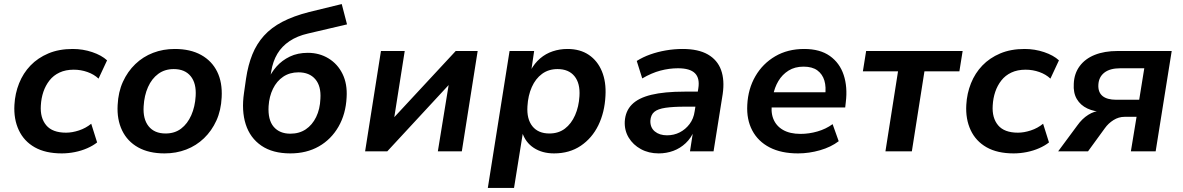

<svg xmlns="http://www.w3.org/2000/svg" viewBox="-20 -745 5825 945"><path d="M284 10Q204 10 151 -20Q98 -50 72.5 -104.5Q47 -159 51 -229Q54 -285 74 -335Q94 -385 130 -422.5Q166 -460 218 -482Q270 -504 338 -504Q388 -504 434 -488.5Q480 -473 507 -448L465 -358Q443 -379 410.5 -390.5Q378 -402 343 -402Q303 -402 273 -388Q243 -374 223.5 -349Q204 -324 193.5 -293Q183 -262 181 -226Q177 -165 207.5 -128.5Q238 -92 305 -92Q335 -92 368.5 -103Q402 -114 429 -136L458 -44Q438 -28 409.5 -15.5Q381 -3 348.5 3.5Q316 10 284 10Z M790 10Q713 10 660 -19.5Q607 -49 581 -103Q555 -157 559 -228Q562 -292 585 -342.5Q608 -393 646 -429.5Q684 -466 733.5 -485Q783 -504 840 -504Q917 -504 970 -474.5Q1023 -445 1049 -392Q1075 -339 1071 -266Q1068 -202 1045 -151.5Q1022 -101 984 -64.5Q946 -28 896.5 -9Q847 10 790 10ZM795 -88Q840 -88 871.5 -112Q903 -136 921.5 -178Q940 -220 943 -272Q947 -335 918.5 -370Q890 -405 835 -405Q791 -405 759 -381.5Q727 -358 708.5 -316.5Q690 -275 687 -222Q683 -159 711.5 -123.5Q740 -88 795 -88Z M1409 10Q1322 10 1266.5 -28Q1211 -66 1189.5 -133Q1168 -200 1181 -288L1191 -358Q1201 -425 1222 -477Q1243 -529 1279 -569Q1315 -609 1369.5 -637.5Q1424 -666 1502 -686L1662 -725L1688 -625L1496 -580Q1443 -568 1405 -542.5Q1367 -517 1345 -480Q1323 -443 1315 -394L1308 -351H1299Q1314 -387 1341 -417.5Q1368 -448 1406.5 -466.5Q1445 -485 1495 -485Q1552 -485 1597 -457.5Q1642 -430 1666 -381Q1690 -332 1686 -266Q1682 -184 1646 -121.5Q1610 -59 1549.5 -24.5Q1489 10 1409 10ZM1409 -87Q1453 -87 1485 -108.5Q1517 -130 1536 -169Q1555 -208 1557 -259Q1561 -321 1532 -355Q1503 -389 1449 -389Q1406 -389 1374 -367.5Q1342 -346 1323.5 -308Q1305 -270 1302 -223Q1298 -155 1327 -121Q1356 -87 1409 -87Z M1777 0 1855 -494H1972L1917 -145H1899L2223 -494H2331L2253 0H2135L2192 -350H2210L1886 0Z M2381 180 2488 -494H2609L2595 -399H2592Q2611 -434 2638.5 -457.5Q2666 -481 2700.5 -492.5Q2735 -504 2773 -504Q2835 -504 2878 -475Q2921 -446 2942.5 -394Q2964 -342 2960 -273Q2956 -192 2925 -128.5Q2894 -65 2838.5 -27.5Q2783 10 2707 10Q2649 10 2607.5 -17Q2566 -44 2550 -94H2554L2510 180ZM2684 -88Q2729 -88 2760.5 -112Q2792 -136 2810.5 -178Q2829 -220 2832 -272Q2836 -335 2807.5 -370Q2779 -405 2724 -405Q2680 -405 2648 -381.5Q2616 -358 2597.5 -316.5Q2579 -275 2576 -222Q2572 -159 2600.5 -123.5Q2629 -88 2684 -88Z M3222 10Q3173 10 3134.5 -11Q3096 -32 3074.5 -67.5Q3053 -103 3055 -147Q3058 -198 3090 -230.5Q3122 -263 3186 -278.5Q3250 -294 3349 -294H3428L3417 -220H3352Q3293 -220 3255.5 -214.5Q3218 -209 3200.5 -194.5Q3183 -180 3181 -151Q3180 -117 3203 -98Q3226 -79 3263 -79Q3297 -79 3325.5 -93.5Q3354 -108 3374 -134.5Q3394 -161 3399 -197L3417 -310Q3425 -360 3400.5 -384.5Q3376 -409 3317 -409Q3274 -409 3230.5 -397.5Q3187 -386 3141 -359L3114 -445Q3144 -464 3180.5 -477Q3217 -490 3258 -497Q3299 -504 3340 -504Q3417 -504 3464 -477Q3511 -450 3529 -400.5Q3547 -351 3537 -282L3492 0H3376L3392 -103H3397Q3382 -66 3355 -40.5Q3328 -15 3294 -2.5Q3260 10 3222 10Z M3908 10Q3825 10 3768 -19.5Q3711 -49 3682.5 -103Q3654 -157 3658 -229Q3662 -308 3698 -370Q3734 -432 3795.5 -468Q3857 -504 3938 -504Q4016 -504 4064.5 -469.5Q4113 -435 4132.5 -376Q4152 -317 4143 -243L4140 -216H3758L3769 -291H4058L4041 -274Q4047 -317 4037.5 -348.5Q4028 -380 4003 -398.5Q3978 -417 3935 -417Q3892 -417 3861 -397.5Q3830 -378 3811 -346Q3792 -314 3785 -275L3781 -247Q3772 -196 3786 -160.5Q3800 -125 3834 -105.5Q3868 -86 3920 -86Q3962 -86 4003.5 -98Q4045 -110 4078 -134L4108 -50Q4070 -21 4016 -5.5Q3962 10 3908 10Z M4338 0 4400 -394H4227L4243 -494H4718L4702 -394H4530L4468 0Z M4969 10Q4889 10 4836 -20Q4783 -50 4757.5 -104.5Q4732 -159 4736 -229Q4739 -285 4759 -335Q4779 -385 4815 -422.5Q4851 -460 4903 -482Q4955 -504 5023 -504Q5073 -504 5119 -488.5Q5165 -473 5192 -448L5150 -358Q5128 -379 5095.5 -390.5Q5063 -402 5028 -402Q4988 -402 4958 -388Q4928 -374 4908.5 -349Q4889 -324 4878.5 -293Q4868 -262 4866 -226Q4862 -165 4892.5 -128.5Q4923 -92 4990 -92Q5020 -92 5053.5 -103Q5087 -114 5114 -136L5143 -44Q5123 -28 5094.5 -15.5Q5066 -3 5033.5 3.5Q5001 10 4969 10Z M5188 0 5282 -127Q5306 -161 5336.5 -180Q5367 -199 5395 -199H5411V-194Q5366 -195 5332 -211Q5298 -227 5280 -257.5Q5262 -288 5265 -333Q5267 -383 5294 -419.5Q5321 -456 5368.5 -475Q5416 -494 5481 -494H5747L5668 0H5546L5574 -170H5515Q5486 -170 5460.5 -154Q5435 -138 5418 -114L5335 0ZM5474 -254H5587L5612 -409H5494Q5443 -409 5415.5 -387.5Q5388 -366 5386 -328Q5384 -291 5406.5 -272.5Q5429 -254 5474 -254Z"/></svg>

Font: Nunito Sans 10pt
Style: Bold Italic
Weight: 700
Italic angle: -9°
Designer: Vernon Adams
Foundry: Vernon Adams
Version: Version 3.101;gftools[0.9.27]